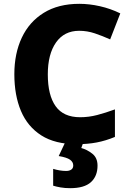

<svg xmlns="http://www.w3.org/2000/svg" viewBox="-20 -744 683 1004"><path d="M394 -583Q316 -583 273 -522Q230 -461 230 -355Q230 -246 271 -188.5Q312 -131 399 -131Q444 -131 488 -142.5Q532 -154 581 -172V-28Q533 -8 485.5 1Q438 10 382 10Q268 10 196 -36Q124 -82 89.5 -164Q55 -246 55 -356Q55 -464 94 -547Q133 -630 209 -677Q285 -724 395 -724Q447 -724 502.5 -711.5Q558 -699 609 -674L556 -538Q516 -556 476 -569.5Q436 -583 394 -583ZM490 122Q490 177 455.5 208.5Q421 240 347 240Q319 240 296.5 236Q274 232 258 227V139Q274 144 292 147Q310 150 326 150Q342 150 352.5 143Q363 136 363 121Q363 103 346 91Q329 79 287 72L321 0H416L405 30Q435 38 462.5 59.5Q490 81 490 122Z"/></svg>

Font: Noto Sans Sinhala ExtraBold
Style: Regular
Weight: 800
Designer: Jelle Bosma - Monotype Design Team
Foundry: Monotype Imaging Inc.
Version: Version 2.006; ttfautohint (v1.8.4.7-5d5b)